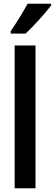

<svg xmlns="http://www.w3.org/2000/svg" viewBox="-20 -1002 292 1022"><path d="M252 -973V-982H127C101 -935 73 -889 37 -836V-823H116C162 -866 222 -933 252 -973ZM169 0V-760H58V0Z"/></svg>

Font: Noto Sans Hebrew ExtraCondensed SemiBold
Style: Regular
Weight: 600
Width: 2
Designer: Ben Nathan
Foundry: Google LLC
Version: Version 3.001